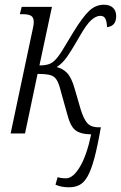

<svg xmlns="http://www.w3.org/2000/svg" viewBox="-20 -565 512 813"><path d="M273 228Q253 228 239.5 225Q226 222 215 217L224 185Q237 190 260 190Q289 190 318 142Q347 94 366 4Q319 3 298 -14.5Q277 -32 264 -84L238 -177Q230 -210 220.5 -226Q211 -242 193 -247Q175 -252 139 -252L86 0H25L111 -406Q116 -430 119.5 -446Q123 -462 123 -471Q123 -492 111 -498.5Q99 -505 75 -505H64L72 -536H200L147 -288Q170 -288 186 -293Q202 -298 217 -314.5Q232 -331 252 -365L292 -431Q330 -493 357.5 -519Q385 -545 420 -545Q445 -545 458.5 -532Q472 -519 472 -497Q472 -454 433 -450Q433 -470 427 -484Q421 -498 405 -498Q387 -498 366.5 -480Q346 -462 316 -409Q284 -353 264 -324.5Q244 -296 220 -281Q246 -275 264.5 -255.5Q283 -236 296 -190L321 -104Q333 -64 348.5 -45Q364 -26 398 -26H407Q393 55 379.5 105Q366 155 351 181.5Q336 208 317 218Q298 228 273 228Z"/></svg>

Font: Noto Serif ExtraCondensed Light
Style: Italic
Weight: 300
Width: 2
Italic angle: -12°
Designer: Monotype Design Team
Foundry: Monotype Imaging Inc.
Version: Version 2.014; ttfautohint (v1.8.4.7-5d5b)